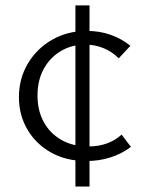

<svg xmlns="http://www.w3.org/2000/svg" viewBox="-20 -586 534 706"><path d="M296.9 6.1Q223.8 6.1 168 -25Q112.3 -56.1 81 -109.5Q49.6 -162.8 49.6 -228.3Q49.6 -297.3 82.5 -352.4Q115.3 -407.5 171.7 -439.9Q228.2 -472.3 299.6 -472.3Q346.1 -472.3 386.6 -458.1Q427.1 -443.9 459.5 -417.6L416.5 -371.5Q392.3 -396.1 360.6 -409Q328.9 -421.9 293.6 -421.9Q243.7 -421.9 204 -398.4Q164.2 -374.9 141 -333Q117.9 -291 117.9 -234.3Q117.9 -179.5 140.9 -137.4Q163.9 -95.3 206 -71.4Q248.1 -47.5 305.1 -47.5Q343.1 -47.5 373.9 -58.9Q404.7 -70.3 427.1 -91.1L461.4 -46Q428.7 -21 387.2 -7.5Q345.6 6.1 296.9 6.1ZM257.3 100V-566.2H309.2V100Z"/></svg>

Font: Ysabeau
Style: Bold
Weight: 700
Designer: Christian Thalmann (Catharsis Fonts)
Version: Version 2.000;gftools[0.9.27.dev2+g8671c4b]